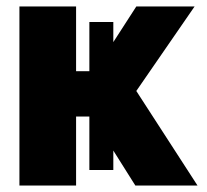

<svg xmlns="http://www.w3.org/2000/svg" viewBox="-20 -573 640 593"><path d="M40 0V-553H215V-353H256V-505H330V-443L401 -553H581L401 -292L590 0H398L330 -108V-48H256V-213H215V0Z"/></svg>

Font: Noto Sans Mono Black
Style: Regular
Weight: 900
Designer: Monotype Design Team
Foundry: Monotype Imaging Inc.
Version: Version 2.014